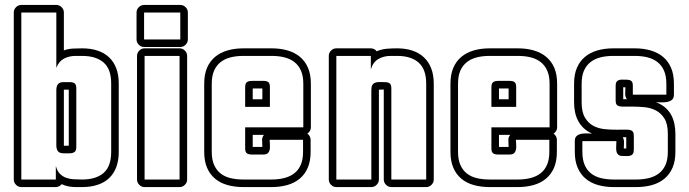

<svg xmlns="http://www.w3.org/2000/svg" viewBox="-20 -719 2758 769"><path d="M227.1 18.6Q223.1 23.9 216.8 27.1Q210.4 30.3 203.6 30.3H65.4Q53.2 30.3 44.2 21.2Q35.2 12.2 35.2 0V-668.9Q35.2 -681.2 44.2 -690.2Q53.2 -699.2 65.4 -699.2H205.6Q217.8 -699.2 226.8 -690.2Q235.8 -681.2 235.8 -668.9V-517.1Q252.9 -523.4 271.5 -524.4Q290 -525.4 308.6 -525.4Q342.8 -525.4 369.9 -516.6Q397 -507.8 416 -490.2Q435.1 -472.7 445.3 -446.3Q455.6 -419.9 455.6 -384.8V-110.8Q455.6 -75.7 445.6 -49.3Q435.5 -22.9 416.5 -5.1Q397.5 12.7 370.1 21.5Q342.8 30.3 308.6 30.3H283.2Q269 30.3 254.6 27.6Q240.2 24.9 227.1 18.6ZM235.8 -135.3H255.4V-359.9H235.8ZM65.4 0H203.6V-54.2Q209 -34.2 219.7 -23.2Q230.5 -12.2 244.4 -7.1Q258.3 -2 274.9 -1Q291.5 0 308.6 0Q364.7 0 395 -26.4Q425.3 -52.7 425.3 -110.8V-384.8Q425.3 -442.4 394.8 -468.8Q364.3 -495.1 308.6 -495.1H283.2Q256.8 -495.1 236.1 -484.1Q215.3 -473.1 205.6 -447.3V-668.9H65.4ZM234.4 -105Q218.3 -105 211.9 -113.5Q205.6 -122.1 205.6 -137.2V-357.9Q205.6 -373 211.9 -381.6Q218.3 -390.1 234.4 -390.1H258.3Q272.5 -390.1 279.1 -385Q285.6 -379.9 285.6 -365.2V-129.9Q285.6 -115.7 278.6 -110.4Q271.5 -105 258.3 -105Z M729.5 0Q729.5 12.2 720.5 21.2Q711.4 30.3 699.2 30.3H559.1Q546.9 30.3 537.8 21.2Q528.8 12.2 528.8 0V-495.1Q528.8 -507.3 537.8 -516.4Q546.9 -525.4 559.1 -525.4H699.2Q711.4 -525.4 720.5 -516.4Q729.5 -507.3 729.5 -495.1ZM557.1 -530.8Q544.9 -530.8 535.9 -539.8Q526.9 -548.8 526.9 -561V-668.9Q526.9 -681.2 535.9 -690.2Q544.9 -699.2 557.1 -699.2H702.1Q714.4 -699.2 723.4 -690.2Q732.4 -681.2 732.4 -668.9V-561Q732.4 -548.8 723.4 -539.8Q714.4 -530.8 702.1 -530.8ZM699.2 -495.1H559.1V0H699.2ZM702.1 -561V-668.9H557.1V-561Z M1210.9 -183.6Q1216.8 -179.7 1220.5 -173.1Q1224.1 -166.5 1224.1 -159.2V-110.8Q1224.1 -73.7 1212.6 -47.1Q1201.2 -20.5 1180.2 -3.2Q1159.2 14.2 1130.4 22.2Q1101.6 30.3 1066.9 30.3H955.1Q920.4 30.3 891.4 22.2Q862.3 14.2 841.6 -3.2Q820.8 -20.5 809.3 -47.1Q797.9 -73.7 797.9 -110.8V-383.8Q797.9 -420.9 809.3 -447.5Q820.8 -474.1 841.8 -491.5Q862.8 -508.8 891.6 -517.1Q920.4 -525.4 955.1 -525.4H1067.9Q1102.5 -525.4 1131.3 -517.1Q1160.2 -508.8 1181.2 -491.5Q1202.1 -474.1 1213.6 -447.5Q1225.1 -420.9 1225.1 -383.8V-209Q1225.1 -201.2 1221.2 -194.6Q1217.3 -188 1210.9 -183.6ZM1030.8 -130.4Q1030.8 -137.7 1030.3 -144.8Q1029.8 -151.9 1029.8 -159.2Q1029.8 -169.9 1037.1 -178.7H992.2V-130.4ZM992.2 -364.7V-321.3H1030.8V-364.7ZM1034.2 -100.1H988.8Q975.6 -100.1 968.8 -105Q961.9 -109.9 961.9 -124V-209H1194.8V-383.8Q1194.8 -414.6 1185.5 -435.8Q1176.3 -457 1159.4 -470.2Q1142.6 -483.4 1119.4 -489.3Q1096.2 -495.1 1067.9 -495.1H955.1Q926.8 -495.1 903.6 -489.3Q880.4 -483.4 863.5 -470.2Q846.7 -457 837.4 -435.8Q828.1 -414.6 828.1 -383.8V-110.8Q828.1 -80.1 837.4 -58.8Q846.7 -37.6 863.3 -24.4Q879.9 -11.2 903.3 -5.6Q926.8 0 955.1 0H1066.9Q1095.2 0 1118.4 -5.9Q1141.6 -11.7 1158.4 -24.7Q1175.3 -37.6 1184.6 -58.8Q1193.8 -80.1 1193.8 -110.8V-159.2H1060.1Q1060.1 -149.4 1061 -138.9Q1062 -128.4 1060.3 -119.9Q1058.6 -111.3 1053 -105.7Q1047.4 -100.1 1034.2 -100.1ZM961.9 -370.1Q961.9 -384.3 968.5 -389.6Q975.1 -395 988.8 -395H1035.2Q1049.3 -395 1055.2 -389.6Q1061 -384.3 1061 -370.1V-291H961.9Z M1497.6 -359.9V0Q1497.6 12.2 1488.5 21.2Q1479.5 30.3 1467.3 30.3H1327.1Q1314.9 30.3 1305.9 21.2Q1296.9 12.2 1296.9 0V-495.1Q1296.9 -507.3 1305.9 -516.4Q1314.9 -525.4 1327.1 -525.4H1465.3Q1472.2 -525.4 1478.5 -522.2Q1484.9 -519 1488.8 -513.7Q1509.3 -522 1528.8 -523.7Q1548.3 -525.4 1570.3 -525.4Q1604.5 -525.4 1631.6 -516.4Q1658.7 -507.3 1677.7 -489.5Q1696.8 -471.7 1707 -445.3Q1717.3 -418.9 1717.3 -383.8V0Q1717.3 12.2 1708.3 21.2Q1699.2 30.3 1687 30.3H1547.4Q1535.2 30.3 1526.1 21.2Q1517.1 12.2 1517.1 0V-360.4H1514.6Q1510.3 -360.4 1506.1 -360.1Q1502 -359.9 1497.6 -359.9ZM1520 -390.1Q1534.2 -390.1 1540.8 -385Q1547.4 -379.9 1547.4 -365.2V0H1687V-383.8Q1687 -441.4 1656.7 -468.3Q1626.5 -495.1 1570.3 -495.1H1544.9Q1516.6 -495.1 1495.1 -482.4Q1473.6 -469.7 1465.3 -440.9V-495.1H1327.1V0H1467.3V-357.9Q1467.3 -372.1 1471.4 -378.7Q1475.6 -385.3 1482.9 -387.9Q1490.2 -390.6 1499.8 -390.4Q1509.3 -390.1 1520 -390.1Z M2197.3 -183.6Q2203.1 -179.7 2206.8 -173.1Q2210.4 -166.5 2210.4 -159.2V-110.8Q2210.4 -73.7 2199 -47.1Q2187.5 -20.5 2166.5 -3.2Q2145.5 14.2 2116.7 22.2Q2087.9 30.3 2053.2 30.3H1941.4Q1906.7 30.3 1877.7 22.2Q1848.6 14.2 1827.9 -3.2Q1807.1 -20.5 1795.7 -47.1Q1784.2 -73.7 1784.2 -110.8V-383.8Q1784.2 -420.9 1795.7 -447.5Q1807.1 -474.1 1828.1 -491.5Q1849.1 -508.8 1877.9 -517.1Q1906.7 -525.4 1941.4 -525.4H2054.2Q2088.9 -525.4 2117.7 -517.1Q2146.5 -508.8 2167.5 -491.5Q2188.5 -474.1 2200 -447.5Q2211.4 -420.9 2211.4 -383.8V-209Q2211.4 -201.2 2207.5 -194.6Q2203.6 -188 2197.3 -183.6ZM2017.1 -130.4Q2017.1 -137.7 2016.6 -144.8Q2016.1 -151.9 2016.1 -159.2Q2016.1 -169.9 2023.4 -178.7H1978.5V-130.4ZM1978.5 -364.7V-321.3H2017.1V-364.7ZM2020.5 -100.1H1975.1Q1961.9 -100.1 1955.1 -105Q1948.2 -109.9 1948.2 -124V-209H2181.2V-383.8Q2181.2 -414.6 2171.9 -435.8Q2162.6 -457 2145.8 -470.2Q2128.9 -483.4 2105.7 -489.3Q2082.5 -495.1 2054.2 -495.1H1941.4Q1913.1 -495.1 1889.9 -489.3Q1866.7 -483.4 1849.9 -470.2Q1833 -457 1823.7 -435.8Q1814.5 -414.6 1814.5 -383.8V-110.8Q1814.5 -80.1 1823.7 -58.8Q1833 -37.6 1849.6 -24.4Q1866.2 -11.2 1889.6 -5.6Q1913.1 0 1941.4 0H2053.2Q2081.5 0 2104.7 -5.9Q2127.9 -11.7 2144.8 -24.7Q2161.6 -37.6 2170.9 -58.8Q2180.2 -80.1 2180.2 -110.8V-159.2H2046.4Q2046.4 -149.4 2047.4 -138.9Q2048.3 -128.4 2046.6 -119.9Q2044.9 -111.3 2039.3 -105.7Q2033.7 -100.1 2020.5 -100.1ZM1948.2 -370.1Q1948.2 -384.3 1954.8 -389.6Q1961.4 -395 1975.1 -395H2021.5Q2035.6 -395 2041.5 -389.6Q2047.4 -384.3 2047.4 -370.1V-291H1948.2Z M2490.7 -321.8Q2483.4 -332 2484.1 -344.7Q2484.9 -357.4 2484.9 -369.1Q2482.4 -369.6 2480.5 -369.6Q2478.5 -369.6 2476.1 -369.6V-321.8ZM2351.1 -184.1Q2331.5 -192.9 2317.9 -205.8Q2304.2 -218.8 2295.7 -234.9Q2287.1 -251 2283.2 -269.8Q2279.3 -288.6 2279.3 -309.1V-383.8Q2279.3 -420.9 2290.8 -447.5Q2302.2 -474.1 2323.2 -491.5Q2344.2 -508.8 2373 -517.1Q2401.9 -525.4 2436.5 -525.4H2522Q2556.6 -525.4 2585.4 -517.1Q2614.3 -508.8 2635.3 -491.5Q2656.2 -474.1 2667.7 -447.5Q2679.2 -420.9 2679.2 -383.8V-339.8Q2679.2 -325.7 2671.4 -319.3Q2663.6 -313 2652.3 -310.8Q2641.1 -308.6 2628.9 -309.1Q2616.7 -309.6 2607.4 -309.6Q2628.4 -301.8 2643.3 -289.1Q2658.2 -276.4 2667.5 -260Q2676.8 -243.7 2680.9 -224.1Q2685.1 -204.6 2685.1 -183.1V-110.8Q2685.1 -73.7 2673.6 -47.1Q2662.1 -20.5 2641.1 -3.2Q2620.1 14.2 2591.3 22.2Q2562.5 30.3 2527.8 30.3H2439Q2404.3 30.3 2375.5 22.2Q2346.7 14.2 2325.9 -3.2Q2305.2 -20.5 2293.7 -47.1Q2282.2 -73.7 2282.2 -110.8V-153.8Q2282.2 -168 2289.6 -174.3Q2296.9 -180.7 2307.6 -182.9Q2318.4 -185.1 2330.3 -184.6Q2342.3 -184.1 2351.1 -184.1ZM2488.3 -124.5V-169.4H2474.6Q2480 -158.7 2479.2 -147.2Q2478.5 -135.7 2478.5 -124.5ZM2518.6 -119.1Q2518.6 -108.4 2514.9 -103Q2511.2 -97.7 2504.9 -95.7Q2498.5 -93.8 2490.7 -94Q2482.9 -94.2 2474.6 -94.2Q2461.4 -94.2 2455.8 -99.9Q2450.2 -105.5 2448.7 -114.3Q2447.3 -123 2448 -133.5Q2448.7 -144 2448.7 -153.8H2312.5V-110.8Q2312.5 -80.1 2321.5 -58.8Q2330.6 -37.6 2347.2 -24.4Q2363.8 -11.2 2387.2 -5.6Q2410.6 0 2439 0H2527.8Q2556.2 0 2579.3 -5.9Q2602.5 -11.7 2619.4 -24.7Q2636.2 -37.6 2645.5 -58.8Q2654.8 -80.1 2654.8 -110.8V-183.1Q2654.8 -222.2 2641.4 -243.9Q2627.9 -265.6 2607.4 -276.4Q2586.9 -287.1 2562.3 -289.6Q2537.6 -292 2514.9 -292Q2492.2 -292 2474.9 -292Q2457.5 -292 2451.7 -297.9Q2447.8 -301.3 2446.8 -306.2Q2445.8 -311 2445.8 -315.9V-376Q2445.8 -386.2 2449.5 -391.4Q2453.1 -396.5 2459 -398.4Q2464.8 -400.4 2472.4 -400.1Q2480 -399.9 2487.8 -399.9Q2501.5 -399.9 2508.1 -395Q2514.6 -390.1 2514.6 -376V-339.8H2648.9V-383.8Q2648.9 -414.6 2639.6 -435.8Q2630.4 -457 2613.5 -470.2Q2596.7 -483.4 2573.5 -489.3Q2550.3 -495.1 2522 -495.1H2436.5Q2408.2 -495.1 2385 -489.3Q2361.8 -483.4 2345 -470.2Q2328.1 -457 2318.8 -435.8Q2309.6 -414.6 2309.6 -383.8V-309.1Q2309.6 -270 2323 -247.8Q2336.4 -225.6 2356.9 -214.8Q2377.4 -204.1 2402.1 -201.7Q2426.8 -199.2 2449.5 -199.5Q2472.2 -199.7 2489.5 -199.7Q2506.8 -199.7 2512.7 -193.8Q2516.6 -189.9 2517.6 -184.8Q2518.6 -179.7 2518.6 -174.8Z"/></svg>

Font: Akaash Gobhi Outlined
Style: Regular
Weight: 400
Designer: Kulbir Singh Thind, MD
Foundry: Punjab Online
Version: Version 1.200